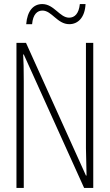

<svg xmlns="http://www.w3.org/2000/svg" viewBox="-20 -925 540 945"><path d="M109 -806H138C142 -855 164 -873 189 -873C235 -873 262 -806 321 -806C364 -806 398 -839 401 -905H373C368 -857 347 -838 320 -838C274 -838 246 -905 188 -905C143 -905 114 -870 109 -806ZM61 0H97V-525C97 -585 96 -623 94 -657H97L394 0H439V-714H403V-196C403 -160 406 -101 406 -61H403L108 -714H61Z"/></svg>

Font: Noto Sans Mono ExtraCondensed ExtraLight
Style: Regular
Weight: 200
Width: 2
Designer: Monotype Design Team
Foundry: Monotype Imaging Inc.
Version: Version 2.014